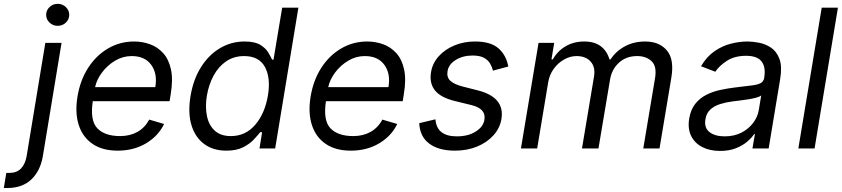

<svg xmlns="http://www.w3.org/2000/svg" viewBox="-112 -767 4351 992"><path d="M122.2 -545.5H206L109.4 39.8Q96.6 115.4 50.1 160Q3.6 204.5 -75.3 204.5H-92.3L-79.5 126.4H-63.9Q-25.6 126.4 -3.7 103.9Q18.1 81.3 25.6 39.8ZM186.1 -633.5Q161.6 -633.5 144 -650.2Q126.4 -666.9 126.4 -690.3Q126.4 -713.8 144 -730.5Q161.6 -747.2 186.1 -747.2Q210.6 -747.2 228.2 -730.5Q245.7 -713.8 245.7 -690.3Q245.7 -666.9 228.2 -650.2Q210.6 -633.5 186.1 -633.5Z M495.7 11.4Q417.3 11.4 366.1 -23.6Q315 -58.6 294.7 -121.6Q274.5 -184.7 288.4 -268.5Q302.2 -352.3 343.4 -416.4Q384.6 -480.5 446 -516.5Q507.5 -552.6 581 -552.6Q623.6 -552.6 663 -538.4Q702.4 -524.1 731.2 -492.4Q759.9 -460.6 771.3 -408.4Q782.7 -356.2 769.9 -279.8L764.2 -244.3H367.5Q352.3 -144.2 391 -104Q429.7 -63.9 508.5 -63.9Q558.9 -63.9 597.5 -85.2Q636 -106.5 659.1 -149.1L735.8 -126.4Q706.3 -64.6 642.8 -26.6Q579.2 11.4 495.7 11.4ZM379.3 -316.8H690.3Q702.4 -386 669.6 -431.6Q636.7 -477.3 568.2 -477.3Q522.4 -477.3 482.4 -453.3Q442.5 -429.3 415 -392.4Q387.4 -355.5 379.3 -316.8Z M1309.7 0 1429.7 -727.3H1345.9L1301.1 -458.8H1294Q1287.3 -473 1274.4 -495.2Q1261.5 -517.4 1233.2 -535Q1205 -552.6 1151.7 -552.6Q1082.8 -552.6 1024.7 -518.1Q966.6 -483.7 926.7 -420.5Q886.8 -357.2 872.5 -271.3Q858 -184.7 877 -121.3Q895.9 -57.9 942.5 -23.3Q989.1 11.4 1057.3 11.4Q1109.9 11.4 1144.3 -6.2Q1178.7 -23.8 1199.5 -46.3Q1220.3 -68.9 1232.3 -83.8H1242.2L1228.7 0ZM1272.1 -272.7Q1256.3 -180 1206.4 -122Q1156.5 -63.9 1080.8 -63.9Q1028.3 -63.9 997.7 -91.8Q967.2 -119.7 957.3 -167.1Q947.4 -214.5 956.8 -272.7Q966.6 -330.3 991.7 -376.6Q1016.8 -422.9 1056.5 -450.1Q1096.2 -477.3 1149.5 -477.3Q1226.2 -477.3 1256.9 -420.8Q1287.5 -364.3 1272.1 -272.7Z M1700.3 11.4Q1621.8 11.4 1570.7 -23.6Q1519.5 -58.6 1499.3 -121.6Q1479 -184.7 1492.9 -268.5Q1506.7 -352.3 1547.9 -416.4Q1589.1 -480.5 1650.6 -516.5Q1712 -552.6 1785.5 -552.6Q1828.1 -552.6 1867.5 -538.4Q1907 -524.1 1935.7 -492.4Q1964.5 -460.6 1975.9 -408.4Q1987.2 -356.2 1974.4 -279.8L1968.8 -244.3H1572.1Q1556.8 -144.2 1595.5 -104Q1634.2 -63.9 1713.1 -63.9Q1763.5 -63.9 1802 -85.2Q1840.6 -106.5 1863.6 -149.1L1940.3 -126.4Q1910.9 -64.6 1847.3 -26.6Q1783.7 11.4 1700.3 11.4ZM1583.8 -316.8H1894.9Q1907 -386 1874.1 -431.6Q1841.3 -477.3 1772.7 -477.3Q1726.9 -477.3 1687 -453.3Q1647 -429.3 1619.5 -392.4Q1592 -355.5 1583.8 -316.8Z M2514.2 -423.3 2434.7 -402Q2430.4 -421.2 2419.9 -439.1Q2409.4 -457 2388 -468.6Q2366.5 -480.1 2329.5 -480.1Q2279.5 -480.1 2242.5 -457.2Q2205.6 -434.3 2200.3 -399.1Q2195 -368.3 2214.5 -349.8Q2234 -331.3 2279.8 -319.6L2358 -299.7Q2497.2 -263.8 2478.7 -152Q2470.9 -105.1 2437.9 -68.2Q2404.8 -31.2 2353.3 -9.9Q2301.8 11.4 2238.6 11.4Q2154.5 11.4 2105.8 -25Q2057.2 -61.4 2054 -130.7L2137.8 -150.6Q2144.2 -62.5 2248.6 -62.5Q2307.2 -62.5 2346.2 -87.5Q2385.3 -112.6 2390.6 -147.7Q2401.3 -205.6 2322.4 -224.4L2235.8 -245.7Q2163.4 -263.8 2134.4 -301.1Q2105.5 -338.4 2115.1 -394.9Q2122.9 -441.1 2155 -476.6Q2187.1 -512.1 2236 -532.3Q2284.8 -552.6 2342.3 -552.6Q2423.3 -552.6 2463.4 -517.2Q2503.6 -481.9 2514.2 -423.3Z M2579.5 0 2670.5 -545.5H2751.4L2737.2 -460.2H2744.3Q2768.8 -503.9 2810.9 -528.2Q2853 -552.6 2906.2 -552.6Q2959.5 -552.6 2991.8 -528.2Q3024.1 -503.9 3036.9 -460.2H3042.6Q3070.3 -502.8 3116.7 -527.7Q3163 -552.6 3221.6 -552.6Q3294 -552.6 3333.3 -506.7Q3372.5 -460.9 3356.5 -365.1L3295.5 0H3211.6L3272.7 -365.1Q3282.3 -425.8 3253.7 -451.5Q3225.1 -477.3 3180.4 -477.3Q3122.9 -477.3 3085.6 -442.8Q3048.3 -408.4 3039.8 -355.1L2980.1 0H2894.9L2957.4 -373.6Q2964.8 -420.5 2939.6 -448.9Q2914.4 -477.3 2866.5 -477.3Q2833.8 -477.3 2802.6 -459.7Q2771.3 -442.1 2748.9 -411.4Q2726.6 -380.7 2720.2 -340.9L2663.4 0Z M3608 12.8Q3556.1 12.8 3517 -6.9Q3478 -26.6 3459.2 -64.1Q3440.3 -101.6 3448.9 -154.8Q3457 -201.7 3480.5 -231Q3503.9 -260.3 3537.5 -277.2Q3571 -294 3609.9 -302.4Q3648.8 -310.7 3687.5 -315.3Q3737.9 -321.7 3769.5 -325.3Q3801.1 -328.8 3817.1 -337Q3833.1 -345.2 3836.6 -365.1V-367.9Q3845.2 -420.1 3822.8 -449.4Q3800.4 -478.7 3742.9 -478.7Q3683.2 -478.7 3643.1 -452.4Q3603 -426.1 3583.8 -396.3L3509.9 -424.7Q3539.1 -474.4 3579.5 -502.3Q3620 -530.2 3664.4 -541.4Q3708.8 -552.6 3750 -552.6Q3776.3 -552.6 3809.3 -546.3Q3842.3 -540.1 3871.3 -521Q3900.2 -501.8 3915 -463.1Q3929.7 -424.4 3919 -359.4L3859.4 0H3775.6L3788.4 -73.9H3784.1Q3772.7 -56.1 3749.5 -35.9Q3726.2 -15.6 3690.9 -1.4Q3655.5 12.8 3608 12.8ZM3632.1 -62.5Q3681.8 -62.5 3719.3 -82Q3756.7 -101.6 3779.7 -132.5Q3802.6 -163.4 3808.2 -197.4L3821 -274.1Q3814.6 -267.8 3795.8 -262.6Q3777 -257.5 3753.4 -253.7Q3729.8 -250 3707.6 -247.3Q3685.4 -244.7 3671.9 -242.9Q3638.5 -238.6 3608.5 -229.2Q3578.5 -219.8 3558.1 -201.2Q3537.6 -182.5 3532.7 -150.6Q3525.2 -106.9 3553.6 -84.7Q3582 -62.5 3632.1 -62.5Z M4217.3 -727.3 4096.6 0H4012.8L4133.5 -727.3Z"/></svg>

Font: Inter UI
Style: Italic
Weight: 400
Italic angle: -9.39999°
Designer: Rasmus Andersson
Foundry: rsms
Version: 3.2;8d6f07862